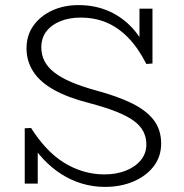

<svg xmlns="http://www.w3.org/2000/svg" viewBox="-20 -720 722 753"><path d="M391 13Q345 13 301.5 0Q258 -13 220 -37.5Q182 -62 150 -96Q118 -130 94 -171L128 -161V0H77V-217L102 -218Q129 -175 161 -140.5Q193 -106 229.5 -83Q266 -60 306.5 -48Q347 -36 389 -36Q436 -36 473 -50.5Q510 -65 532 -91.5Q554 -118 554 -154Q554 -181 542 -204.5Q530 -228 503.5 -247Q477 -266 435 -282.5Q393 -299 333 -315Q246 -337 191 -368Q136 -399 110 -440Q84 -481 84 -530Q84 -582 111.5 -620Q139 -658 185 -679Q231 -700 288 -700Q349 -700 400.5 -679Q452 -658 492.5 -617Q533 -576 560 -514L527 -522V-686H578V-471L554 -469Q522 -532 483 -572Q444 -612 398 -631.5Q352 -651 296 -651Q252 -651 217 -637Q182 -623 162 -597Q142 -571 142 -534Q142 -505 154.5 -480.5Q167 -456 193.5 -435.5Q220 -415 260 -398Q300 -381 354 -366Q440 -343 497 -315Q554 -287 583 -249Q612 -211 612 -157Q612 -106 583 -68Q554 -30 504 -8.5Q454 13 391 13Z"/></svg>

Font: BioRhyme Light
Style: Regular
Weight: 300
Designer: Aoife Mooney
Foundry: Aoife Mooney Type
Version: Version 1.600;gftools[0.9.33]